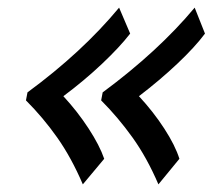

<svg xmlns="http://www.w3.org/2000/svg" viewBox="-20 -514 557 503"><path d="M48 -251 52 -272Q195 -377 292 -494L321 -426Q294 -391 247.5 -347Q201 -303 146 -262Q183 -222 212 -177.5Q241 -133 253 -98L197 -31Q167 -101 130 -153.5Q93 -206 48 -251ZM245 -251 249 -272Q395 -380 490 -494L517 -426Q491 -391 445 -347.5Q399 -304 344 -262Q382 -221 410.5 -177Q439 -133 450 -98L395 -31Q365 -101 327 -154Q289 -207 245 -251Z"/></svg>

Font: Trirong Medium
Style: Italic
Weight: 500
Italic angle: -12°
Designer: Katatrad Team
Foundry: CadsonDemak
Version: Version 1.001